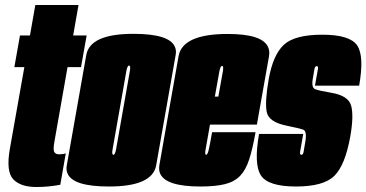

<svg xmlns="http://www.w3.org/2000/svg" viewBox="-20 -742 1467 769"><path d="M125.5 7Q62.5 7 33 -24Q3.5 -55 19.5 -146L77.5 -473H37.5L60 -600H100L121.5 -722H294.5L273 -600H327L304.5 -473H250.5L198 -175Q192 -142 197.5 -133Q203 -124 216 -124Q234 -124 243.5 -128L221.5 -2Q173.5 7 125.5 7Z M416.5 5Q272.5 5 250.5 -47Q244 -61.5 247.5 -80Q262.5 -165 286.5 -300.5L325.5 -521.5Q340.5 -606.5 514.5 -606.5Q658.5 -606.5 680.5 -554.5Q687 -540 683.5 -521.5L644.5 -300.5Q620.5 -165 605.5 -80Q590.5 5 416.5 5ZM434 -122Q441 -122 445 -144.5Q449 -167 472.5 -300.5Q496 -434.5 500 -457Q503.5 -476.5 498.5 -479Q498 -479.5 497 -479.5Q490 -479.5 486 -457Q482 -434.5 458.5 -300.5Q435 -167 431 -144.5Q427.5 -125 432.5 -122.5Q433 -122 434 -122Z M783 5Q644.5 5 621.5 -46.5Q615 -61.5 618.5 -81.5Q633.5 -168 656.5 -298Q679.5 -428 695.2 -517Q711 -606 892 -606Q1030 -606 1053.5 -554Q1061 -538 1057.5 -517Q1041.5 -428 1019.5 -303Q1014 -271 1009 -243H821Q806 -160 803.5 -143.5Q800 -124.5 804.5 -122Q805 -122 805.5 -122Q811 -122 815.5 -140Q820 -158 829.5 -212.5H1003.5Q992 -146.5 978.2 -104Q964.5 -61.5 941.8 -37.8Q919 -14 881 -4.5Q843 5 783 5ZM840.5 -355H854.5Q869 -435 872.5 -455.5Q876 -475 871 -477.5Q870.5 -478 869.5 -478Q862.5 -478 858.5 -455.5Q855.5 -438 840.5 -355Z M1165.5 5Q1054.5 5 1025.2 -39.2Q996 -83.5 1017.5 -205.5H1194.5Q1184 -146 1182 -134Q1180.5 -125.5 1184 -123Q1185 -122 1187 -122Q1194 -122 1196 -134Q1198 -146 1202.5 -172Q1210.5 -217 1194.2 -222.8Q1178 -228.5 1128.5 -238.5Q1056 -253 1048.2 -293.8Q1040.5 -334.5 1056 -423.5Q1073 -521 1116.2 -562Q1159.5 -603 1270.5 -603Q1381.5 -603 1410.5 -560.2Q1439.5 -517.5 1418.5 -399H1241.5Q1251.5 -455 1253.5 -466Q1255 -473.5 1252 -476Q1250.5 -477 1248.5 -477Q1241.5 -477 1239.5 -466Q1237.5 -455 1233.5 -431Q1226 -391 1242.2 -384.8Q1258.5 -378.5 1306.5 -370.5Q1375.5 -359 1386.5 -318.5Q1397.5 -278 1383 -195.5Q1362.5 -81 1319.5 -38Q1276.5 5 1165.5 5Z"/></svg>

Font: Anybody UltraCondensed Black
Style: Italic
Weight: 900
Width: 1
Italic angle: -10°
Designer: Tyler Finck
Foundry: Etcetera Type Company
Version: Version 1.010; ttfautohint (v1.8.3) -l 8 -r 50 -G 200 -x 14 